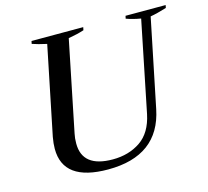

<svg xmlns="http://www.w3.org/2000/svg" viewBox="-102 -819 1026 947"><g transform="rotate(-15 410.5 -345.0)"><path d="M109 -156Q109 -183 115 -216L207 -666Q161 -676 133 -686L136 -700H400L397 -685Q364 -674 317 -666L223 -204Q218 -182 218 -154Q218 -32 373 -32Q455 -32 514.5 -72.5Q574 -113 593 -204L687 -667Q646 -674 613 -686L616 -700H821L818 -686Q770 -671 735 -665L643 -216Q597 10 338 10Q109 10 109 -156Z"/></g></svg>

Font: Trirong Medium
Style: Italic
Weight: 500
Italic angle: -12°
Designer: Katatrad Team
Foundry: CadsonDemak
Version: Version 1.001